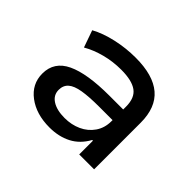

<svg xmlns="http://www.w3.org/2000/svg" viewBox="-86 -836 574 574"><g transform="rotate(45 201.0 -549.0)"><path d="M169 -384Q113 -384 76.5 -411.5Q40 -439 40 -483Q40 -533 87.5 -555.5Q135 -578 229 -578H294V-533H230Q188 -533 161 -528.5Q134 -524 121.5 -513Q109 -502 109 -483Q109 -461 128.5 -448.5Q148 -436 181 -436Q210 -436 234 -447Q258 -458 272.5 -479Q287 -500 287 -528V-590Q287 -627 265.5 -642.5Q244 -658 199 -658Q164 -658 131.5 -649.5Q99 -641 73 -626L54 -680Q83 -696 123 -705Q163 -714 204 -714Q278 -714 315 -682.5Q352 -651 352 -587V-390H289V-448H286Q268 -415 238 -399.5Q208 -384 169 -384Z"/></g></svg>

Font: Nunito Sans 7pt SemiExpanded
Style: Regular
Weight: 400
Width: 6
Designer: Vernon Adams
Foundry: Vernon Adams
Version: Version 3.101;gftools[0.9.27]